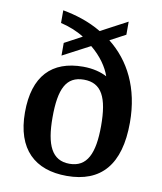

<svg xmlns="http://www.w3.org/2000/svg" viewBox="-86 -831 771 911"><g transform="rotate(10 300.0 -376.0)"><path d="M297 10C462 10 549 -88 549 -291C549 -458 485 -580 385 -659L460 -699V-762L332 -694C272 -730 206 -750 145 -761V-700C184 -691 225 -675 258 -654L174 -609V-548L305 -617C353 -578 386 -530 400 -488C372 -503 333 -514 285 -514C134 -514 50 -428 50 -253C50 -75 144 10 297 10ZM300 -49C215 -49 183 -119 183 -252C183 -390 214 -454 299 -454C385 -454 417 -388 417 -252C417 -119 385 -49 300 -49Z"/></g></svg>

Font: Noto Serif Gurmukhi SemiBold
Style: Regular
Weight: 600
Designer: Vaibhav Singh and the Monotype Design Team
Foundry: Monotype Imaging Inc.
Version: Version 2.004